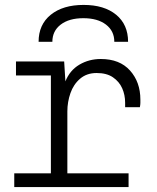

<svg xmlns="http://www.w3.org/2000/svg" viewBox="-20 -761 640 781"><path d="M38 0V-56H187V-454H45V-511H241L246 -430Q264 -475 303 -498Q342 -521 390 -521Q467 -521 509 -474Q551 -427 551 -356V-342Q551 -336 549 -325H489V-343Q489 -375 477 -402Q465 -429 439.5 -446.5Q414 -464 373 -464Q333 -464 306 -441Q279 -418 266.5 -382Q254 -346 254 -308V-56H503V0ZM137 -591Q137 -661 186.5 -701Q236 -741 320 -741Q404 -741 452.5 -701Q501 -661 501 -591H445Q445 -635 411 -661Q377 -687 319 -687Q261 -687 227 -661Q193 -635 193 -591Z"/></svg>

Font: Chivo Mono Medium ExtraLight
Style: Regular
Weight: 250
Monospace: yes
Version: Version 1.008